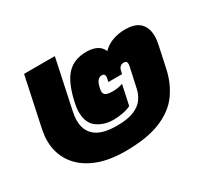

<svg xmlns="http://www.w3.org/2000/svg" viewBox="-116 -714 964 897"><g transform="rotate(-30 366.5 -265.0)"><path d="M327 10Q235 10 169.5 -18.5Q104 -47 69.5 -98Q35 -149 35 -215Q35 -242 41 -272L98 -540H264L208 -277Q202 -250 202 -228Q202 -173 238.5 -143Q275 -113 354 -113Q411 -113 445 -127Q479 -141 496 -164.5Q513 -188 519 -216L543 -326Q544 -330 544 -337Q544 -353 527 -353Q503 -353 497 -324L494 -310H420L423 -324Q425 -332 425 -335Q425 -353 409 -353Q396 -353 386.5 -342.5Q377 -332 371 -304Q370 -300 369.5 -296Q369 -292 369 -289Q369 -274 380.5 -268Q392 -262 417 -262Q447 -262 471 -271L448 -164Q430 -155 404.5 -150Q379 -145 353 -145Q304 -145 267 -171Q230 -197 230 -258Q230 -279 236 -306Q257 -402 295.5 -443Q334 -484 401 -484Q433 -484 455.5 -473Q478 -462 488 -438Q512 -462 543 -473Q574 -484 610 -484Q664 -484 689.5 -458.5Q715 -433 715 -388Q715 -366 709 -340L685 -228Q670 -158 631.5 -104.5Q593 -51 519.5 -20.5Q446 10 327 10Z"/></g></svg>

Font: Kanit ExtraBold
Style: Italic
Weight: 800
Italic angle: -12°
Designer: Katatrad Team
Foundry: CadsonDemak
Version: Version 2.000; ttfautohint (v1.8.3)